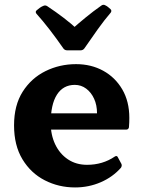

<svg xmlns="http://www.w3.org/2000/svg" viewBox="-20 -781 606 813"><path d="M448 -742.2Q454.4 -735.8 449 -727.7Q422.8 -697.2 394.7 -658.1Q366.6 -618.9 336.9 -575.5Q330.9 -567.9 321.3 -567.9H264.2Q254.6 -567.9 248.6 -575.5Q219.4 -617.7 190.1 -655.6Q160.8 -693.5 134 -723.3Q128.1 -731.5 135.4 -737.5Q141.3 -742.8 148.6 -748Q155.9 -753.1 162.9 -755.9Q171.9 -760.3 180 -754.9Q217.7 -729.9 249.1 -705.8Q280.6 -681.7 308.6 -656.1H283.1Q311.2 -681.1 342.5 -706.8Q373.8 -732.6 409.4 -757.6Q417.6 -763.4 426 -758.4Q432 -755.7 437.3 -751.4Q442.7 -747.2 448 -742.2ZM297.8 12.7Q228.7 12.7 169.7 -17.5Q110.7 -47.7 75.1 -106.4Q39.5 -165.1 39.5 -250.2Q39.5 -335.1 76 -392.7Q112.6 -450.2 172.5 -479.8Q232.5 -509.4 302 -509.4Q366.2 -509.4 417.1 -481.4Q468 -453.4 497.8 -402.4Q527.6 -351.3 527.6 -282.2Q527.6 -273.5 527.3 -263.4Q527 -253.3 526 -241.8Q523.6 -232.2 514.6 -232.2H182.4V-301.1H417.3L390.8 -285.6Q390.8 -290.6 390.8 -294.2Q390.8 -297.8 390.8 -301.8Q390.8 -335.8 378.5 -362.8Q366.2 -389.8 344.9 -405.7Q323.6 -421.6 296.7 -421.6Q247.7 -421.6 221.2 -380.3Q194.7 -339 194.7 -259.9Q194.7 -209.9 213.7 -169.8Q232.8 -129.6 267.6 -106.3Q302.3 -83.1 348.6 -83.1Q414.9 -83.1 466.4 -118.3Q475.2 -123.7 479 -115.1L493.9 -87.4Q497.7 -79.9 492.3 -70.9Q457.8 -31.6 406.7 -9.4Q355.7 12.7 297.8 12.7Z"/></svg>

Font: Hahmlet
Style: Regular
Weight: 400
Designer: Minjoo Ham & Mark Frömberg
Foundry: hypertype
Version: Version 1.002